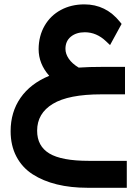

<svg xmlns="http://www.w3.org/2000/svg" viewBox="-20 -532 647 891"><path d="M29.3 76.7Q29.3 -11.7 75.2 -77.9Q121.1 -144 208.5 -180.2Q159.2 -235.8 159.2 -304.2Q159.7 -365.2 187 -412.6Q214.4 -460 262.5 -485.8Q310.5 -511.7 371.6 -511.7Q471.2 -511.7 536.1 -431.2L544.4 -420.9L538.1 -409.7L502.9 -345.2L490.7 -322.8L472.2 -340.3Q428.2 -382.3 373.5 -382.3Q334 -382.3 308.8 -361.8Q283.7 -341.3 283.7 -305.2Q283.7 -282.2 299.1 -259.5Q314.5 -236.8 345.2 -218.3Q392.1 -221.7 458.5 -221.7H540.5H560.1V-202.1V-113.8V-94.2H540.5H450.7Q297.9 -94.2 225.1 -50Q152.3 -5.9 152.3 74.7Q152.3 146 209 180.2Q265.6 214.4 391.6 214.4H548.8H568.4V233.9V319.8V339.4H548.8H385.7Q308.1 339.4 244.1 323.7Q180.2 308.1 131.6 276.9Q83 245.6 56.2 194.6Q29.3 143.6 29.3 76.7Z"/></svg>

Font: Shabnam FD
Style: Bold
Weight: 700
Foundry: DejaVu fonts team - Redesigned by Saber Rastikerdar - Based on Vazir font
Version: Version 5.00;October 20, 2019;FontCreator 12.0.0.2547 64-bit